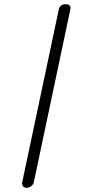

<svg xmlns="http://www.w3.org/2000/svg" viewBox="-20 -730 440 915"><path d="M293 -710Q316 -710 316 -691Q316 -687 315 -684L141 139Q139 148 129.5 156.5Q120 165 106 165Q96 165 90.5 158.5Q85 152 85 144Q85 141 86 138L260 -684Q265 -710 293 -710Z"/></svg>

Font: Nsibidi Libre Uzo
Style: Regular
Weight: 400
Designer: Oluwaseun Badejo
Version: Version 1.021